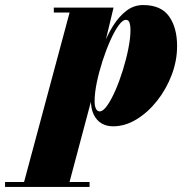

<svg xmlns="http://www.w3.org/2000/svg" viewBox="-160 -490 746 760"><path d="M-70 250 115.5 -440.5H53V-460H289.5L246 -279L220.5 -188.5L216.5 -150L110 250ZM-140 250V230.5H194.5V250ZM234.5 -49Q248 -49 264.2 -72Q280.5 -95 296.8 -132.2Q313 -169.5 326.5 -213Q340 -256.5 348.2 -298.2Q356.5 -340 356.5 -371.5Q356.5 -388.5 352.8 -400Q349 -411.5 338 -411.5Q325.5 -411.5 309.2 -389Q293 -366.5 276.5 -329.5Q260 -292.5 246 -249.2Q232 -206 223.2 -163.8Q214.5 -121.5 214.5 -88.5Q214.5 -70 219.8 -59.5Q225 -49 234.5 -49ZM287.5 10Q262 10 242.2 -1.5Q222.5 -13 211 -36.5Q199.5 -60 199.5 -96.5Q199.5 -111.5 204.5 -144.5Q209.5 -177.5 220.2 -219.8Q231 -262 247.5 -305.8Q264 -349.5 287 -386.8Q310 -424 339.8 -447Q369.5 -470 406.5 -470Q477.5 -470 509.2 -425.2Q541 -380.5 541 -307.5Q541 -250 519.8 -193.8Q498.5 -137.5 462.2 -91.5Q426 -45.5 380.8 -17.8Q335.5 10 287.5 10Z"/></svg>

Font: Bodoni Moda Black
Style: Italic
Weight: 900
Italic angle: -13°
Version: Version 2.005